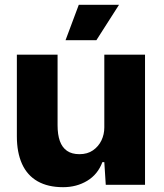

<svg xmlns="http://www.w3.org/2000/svg" viewBox="-20 -767 680 797"><path d="M242 10Q179 10 136 -14.5Q93 -39 71.5 -86.5Q50 -134 50 -201V-540H219V-247Q219 -208 228.5 -181.5Q238 -155 258 -141Q278 -127 310 -127Q343 -127 366 -143Q389 -159 401 -184Q413 -209 413 -238V-540H582V0H419L413 -94H405Q386 -43 342 -16.5Q298 10 242 10ZM252 -600 307 -747H474L380 -600Z"/></svg>

Font: Mona Sans ExtraLight ExtraBold
Style: Regular
Weight: 800
Version: Version 2.000